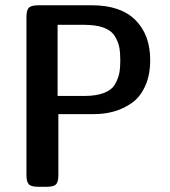

<svg xmlns="http://www.w3.org/2000/svg" viewBox="-20 -714 648 734"><path d="M81.1 -44.9V-648.9Q81.1 -675.8 90.6 -684.8Q100.1 -693.8 126 -693.8H332Q440.9 -693.8 497.6 -637.5Q554.2 -581.1 554.2 -483.9Q554.2 -426.8 534.7 -384.3Q515.1 -341.8 483.2 -319.8Q451.2 -297.9 415.5 -287.8Q379.9 -277.8 340.8 -277.8H203.1V-43.9Q203.1 -18.1 194.1 -9Q185.1 0 159.2 0H126Q99.1 0 90.1 -9.5Q81.1 -19 81.1 -44.9ZM200.2 -347.2H301.8Q347.7 -347.2 377.4 -358.6Q407.2 -370.1 419.7 -392.1Q432.1 -414.1 436 -434.1Q439.9 -454.1 439.9 -482.9Q439.9 -512.7 436 -533.4Q432.1 -554.2 418.9 -575.7Q405.8 -597.2 376.5 -608.2Q347.2 -619.1 301.8 -619.1H200.2Z"/></svg>

Font: CMU Sans Serif Demi Condensed
Style: DemiCondensed
Weight: 600
Width: 3
Version: Version 0.7.0